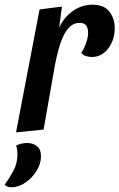

<svg xmlns="http://www.w3.org/2000/svg" viewBox="-39 -550 507 815"><path d="M29 12 129 -510 224 -522 212 -432Q231 -475 269 -502.5Q307 -530 354 -530Q403 -530 425.5 -500.5Q448 -471 448 -430Q448 -381 420.5 -344.5Q393 -308 350 -308Q339 -308 326 -312Q313 -316 306 -326Q318 -343 326.5 -367.5Q335 -392 335 -412Q335 -431 326.5 -442Q318 -453 299 -453Q274 -453 256.5 -435.5Q239 -418 227 -390.5Q215 -363 207.5 -333Q200 -303 195 -278L146 0ZM9 245Q-9 245 -19 234Q2 205 18.5 174Q35 143 35 105Q35 95 34 86.5Q33 78 29 68Q51 57 77 57Q101 57 118 70.5Q135 84 135 113Q135 145 116.5 175Q98 205 69 225Q40 245 9 245Z"/></svg>

Font: Sansita Swashed
Style: Regular
Weight: 400
Designer: Pablo Cosgaya
Foundry: Omnibus-Type
Version: Version 1.003; ttfautohint (v1.8.3)